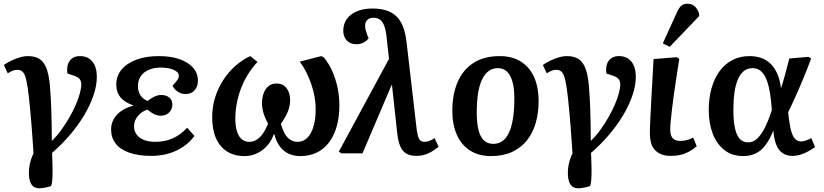

<svg xmlns="http://www.w3.org/2000/svg" viewBox="-20 -828 4448 1037"><path d="M192 189Q163 189 149.5 167.5Q136 146 136 107Q136 88 139 69Q142 50 148 32Q154 14 161 1Q158 -43 156 -74.5Q154 -106 151.5 -135.5Q149 -165 146 -202.5Q143 -240 137 -296Q130 -360 122.5 -393.5Q115 -427 103.5 -439Q92 -451 74 -451Q63 -451 51 -447Q39 -443 22 -432L1 -477Q19 -490 41 -500.5Q63 -511 86.5 -518Q110 -525 132 -525Q170 -525 195 -508.5Q220 -492 234 -450.5Q248 -409 252 -331Q255 -293 256.5 -248Q258 -203 259 -156.5Q260 -110 260 -67Q287 -93 311 -126Q335 -159 355 -194Q375 -229 389.5 -262.5Q404 -296 411.5 -324.5Q419 -353 419 -372Q419 -390 410 -401Q401 -412 380 -419L344 -431Q338 -474 356.5 -499.5Q375 -525 412 -525Q455 -525 479 -495.5Q503 -466 503 -413Q503 -366 485 -313Q467 -260 434.5 -205.5Q402 -151 357.5 -99Q313 -47 261 -2Q262 10 262.5 29Q263 48 263.5 65.5Q264 83 264 93Q264 121 262.5 142.5Q261 164 256 177Q238 183 220 186Q202 189 192 189Z M799 14Q727 14 678 -3.5Q629 -21 604.5 -53Q580 -85 580 -129Q580 -160 595 -186Q610 -212 637 -230Q664 -248 699 -257V-259Q669 -270 648.5 -285.5Q628 -301 618 -322.5Q608 -344 608 -372Q608 -418 637 -452.5Q666 -487 717.5 -506Q769 -525 836 -525Q904 -525 951 -508Q998 -491 1023.5 -461.5Q1049 -432 1049 -392Q1049 -361 1031.5 -340.5Q1014 -320 981 -320Q966 -320 952.5 -326Q939 -332 928.5 -342Q918 -352 912 -365Q932 -387 939 -397.5Q946 -408 946 -419Q946 -438 919 -450.5Q892 -463 848 -463Q811 -463 783.5 -451Q756 -439 740.5 -416.5Q725 -394 725 -362Q725 -333 739.5 -312Q754 -291 778 -283Q793 -296 812.5 -305.5Q832 -315 850 -315Q878 -315 894.5 -301Q911 -287 911 -264Q911 -238 893.5 -220.5Q876 -203 849 -203Q829 -203 810.5 -212.5Q792 -222 777 -236Q746 -227 725 -202Q704 -177 704 -146Q704 -121 717.5 -102Q731 -83 757 -72.5Q783 -62 819 -62Q871 -62 912.5 -80.5Q954 -99 991 -138L1030 -94Q1006 -60 969.5 -35.5Q933 -11 890 1.5Q847 14 799 14Z M1301 15Q1245 15 1206 -10Q1167 -35 1146.5 -81.5Q1126 -128 1126 -195Q1126 -250 1141.5 -300.5Q1157 -351 1185 -394.5Q1213 -438 1250 -471Q1287 -504 1331 -525L1371 -494Q1343 -464 1320 -427.5Q1297 -391 1282 -351.5Q1267 -312 1259 -270.5Q1251 -229 1251 -187Q1251 -146 1260 -118Q1269 -90 1286 -76Q1303 -62 1326 -62Q1343 -62 1357 -68.5Q1371 -75 1383.5 -87Q1396 -99 1407 -117.5Q1418 -136 1428 -160Q1410 -193 1402.5 -219.5Q1395 -246 1395 -271Q1395 -318 1416 -347.5Q1437 -377 1474 -377Q1508 -377 1527.5 -352Q1547 -327 1547 -287Q1547 -256 1534 -224Q1521 -192 1497 -160Q1507 -124 1520 -103Q1533 -82 1550 -72Q1567 -62 1588 -62Q1617 -62 1638.5 -82.5Q1660 -103 1672.5 -142.5Q1685 -182 1685 -238Q1685 -282 1674 -328.5Q1663 -375 1643.5 -418Q1624 -461 1599 -495L1715 -525L1729 -518Q1756 -486 1774.5 -444Q1793 -402 1803 -355Q1813 -308 1813 -260Q1813 -196 1798.5 -145Q1784 -94 1756.5 -58Q1729 -22 1690 -3.5Q1651 15 1603 15Q1575 15 1551.5 7Q1528 -1 1510.5 -16.5Q1493 -32 1481 -53.5Q1469 -75 1462 -102H1458Q1450 -77 1434.5 -55.5Q1419 -34 1398 -18Q1377 -2 1352.5 6.5Q1328 15 1301 15Z M2229 14Q2197 14 2175.5 2Q2154 -10 2142 -37.5Q2130 -65 2125 -112L2097 -370L2093 -364L1938 0H1824L1810 -9L2081 -510L2069 -618Q2065 -662 2056 -686.5Q2047 -711 2033 -721.5Q2019 -732 1997 -732Q1975 -732 1963.5 -720Q1952 -708 1952 -689Q1952 -676 1955.5 -663.5Q1959 -651 1965 -635L1971 -622Q1962 -608 1944.5 -598.5Q1927 -589 1905 -589Q1872 -589 1853 -609.5Q1834 -630 1834 -662Q1834 -698 1853 -725Q1872 -752 1907.5 -767Q1943 -782 1992 -782Q2031 -782 2062.5 -773Q2094 -764 2117.5 -743Q2141 -722 2155.5 -687Q2170 -652 2176 -599L2229 -142Q2232 -113 2237 -95Q2242 -77 2250.5 -69.5Q2259 -62 2272 -62Q2287 -62 2299.5 -67Q2312 -72 2327 -82L2349 -36Q2324 -14 2294 0Q2264 14 2229 14Z M2632 15Q2565 15 2518 -15.5Q2471 -46 2447 -101Q2423 -156 2423 -230Q2423 -318 2451.5 -384.5Q2480 -451 2537 -488Q2594 -525 2679 -525Q2746 -525 2793 -495.5Q2840 -466 2864.5 -412Q2889 -358 2889 -281Q2889 -217 2873 -162.5Q2857 -108 2825 -68.5Q2793 -29 2745 -7Q2697 15 2632 15ZM2643 -51Q2683 -51 2708.5 -79.5Q2734 -108 2746 -163Q2758 -218 2758 -296Q2758 -350 2748 -386Q2738 -422 2718.5 -441Q2699 -460 2669 -460Q2642 -460 2621 -445.5Q2600 -431 2585 -401.5Q2570 -372 2562.5 -326.5Q2555 -281 2555 -219Q2555 -163 2564.5 -125.5Q2574 -88 2594 -69.5Q2614 -51 2643 -51Z M3103 189Q3074 189 3060.5 167.5Q3047 146 3047 107Q3047 88 3050 69Q3053 50 3059 32Q3065 14 3072 1Q3069 -43 3067 -74.5Q3065 -106 3062.5 -135.5Q3060 -165 3057 -202.5Q3054 -240 3048 -296Q3041 -360 3033.5 -393.5Q3026 -427 3014.5 -439Q3003 -451 2985 -451Q2974 -451 2962 -447Q2950 -443 2933 -432L2912 -477Q2930 -490 2952 -500.5Q2974 -511 2997.5 -518Q3021 -525 3043 -525Q3081 -525 3106 -508.5Q3131 -492 3145 -450.5Q3159 -409 3163 -331Q3166 -293 3167.5 -248Q3169 -203 3170 -156.5Q3171 -110 3171 -67Q3198 -93 3222 -126Q3246 -159 3266 -194Q3286 -229 3300.5 -262.5Q3315 -296 3322.5 -324.5Q3330 -353 3330 -372Q3330 -390 3321 -401Q3312 -412 3291 -419L3255 -431Q3249 -474 3267.5 -499.5Q3286 -525 3323 -525Q3366 -525 3390 -495.5Q3414 -466 3414 -413Q3414 -366 3396 -313Q3378 -260 3345.5 -205.5Q3313 -151 3268.5 -99Q3224 -47 3172 -2Q3173 10 3173.5 29Q3174 48 3174.5 65.5Q3175 83 3175 93Q3175 121 3173.5 142.5Q3172 164 3167 177Q3149 183 3131 186Q3113 189 3103 189Z M3604 14Q3571 14 3549.5 4.5Q3528 -5 3514.5 -21Q3501 -37 3495.5 -59.5Q3490 -82 3490 -108Q3490 -114 3490 -121.5Q3490 -129 3490.5 -138.5Q3491 -148 3491.5 -160.5Q3492 -173 3492.5 -187Q3493 -201 3494 -218Q3495 -235 3496 -254Q3497 -273 3498 -294.5Q3499 -316 3500.5 -340.5Q3502 -365 3503.5 -391.5Q3505 -418 3506.5 -447.5Q3508 -477 3510 -509L3635 -519L3649 -510Q3640 -455 3632.5 -405Q3625 -355 3619 -312.5Q3613 -270 3609 -234.5Q3605 -199 3602.5 -173Q3600 -147 3600 -129Q3600 -108 3605.5 -94.5Q3611 -81 3623 -74Q3635 -67 3655 -67Q3673 -67 3690 -71.5Q3707 -76 3724 -85L3743 -38Q3722 -20 3700.5 -8.5Q3679 3 3655 8.5Q3631 14 3604 14ZM3597 -575 3560 -594 3635 -759Q3647 -786 3659.5 -797Q3672 -808 3693 -808Q3716 -808 3731.5 -794.5Q3747 -781 3756 -755V-741Z M3994 15Q3934 15 3892.5 -17.5Q3851 -50 3829.5 -106Q3808 -162 3808 -235Q3808 -297 3822.5 -349.5Q3837 -402 3865 -441.5Q3893 -481 3934.5 -503Q3976 -525 4028 -525Q4061 -525 4089.5 -515.5Q4118 -506 4140 -485.5Q4162 -465 4177 -432.5Q4192 -400 4198 -353H4199Q4207 -377 4214 -402.5Q4221 -428 4228.5 -456Q4236 -484 4243 -512L4346 -521L4361 -512Q4343 -463 4322 -412Q4301 -361 4279.5 -313Q4258 -265 4237 -222L4240 -193Q4246 -144 4254.5 -116Q4263 -88 4276 -76Q4289 -64 4308 -64Q4318 -64 4333.5 -69.5Q4349 -75 4362 -82L4382 -34Q4365 -21 4344.5 -10Q4324 1 4302.5 7.5Q4281 14 4259 14Q4231 14 4209 0.5Q4187 -13 4174 -43Q4161 -73 4157 -121H4156Q4138 -76 4115.5 -45.5Q4093 -15 4063 0Q4033 15 3994 15ZM4021 -59Q4047 -59 4068.5 -78.5Q4090 -98 4110 -136.5Q4130 -175 4149 -234L4146 -265Q4140 -334 4127.5 -376.5Q4115 -419 4094.5 -439.5Q4074 -460 4045 -460Q4018 -460 3998.5 -445Q3979 -430 3966 -400.5Q3953 -371 3947 -329.5Q3941 -288 3941 -234Q3941 -175 3949.5 -136Q3958 -97 3975.5 -78Q3993 -59 4021 -59Z"/></svg>

Font: Literata 18pt SemiBold
Style: Italic
Weight: 600
Italic angle: -2°
Designer: Latin by Veronika Burian and Jose Scaglione. Greek by Irene Vlachou. Cyrillic by Vera Evstafieva
Foundry: TypeTogether
Version: Version 3.103;gftools[0.9.29]